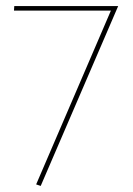

<svg xmlns="http://www.w3.org/2000/svg" viewBox="-20 -417 439 632"><path d="M27 -397H369L114 195L99 190L345 -382H26Z"/></svg>

Font: EauTestText Thin
Style: Italic
Weight: 250
Italic angle: -12°
Designer: Christian Thalmann (Catharsis Fonts)
Version: Version 0.001;PS 000.001;hotconv 1.0.88;makeotf.lib2.5.64775